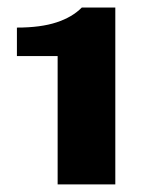

<svg xmlns="http://www.w3.org/2000/svg" viewBox="-20 -735 386 504"><path d="M131.3 -251V-587.9H24.4V-662.6Q86.9 -662.6 128.4 -676.3Q169.9 -689.9 194.8 -715.3H282.7V-251Z"/></svg>

Font: Proza Libre
Style: Bold
Weight: 700
Designer: Jasper de Waard
Foundry: Jasper de Waard
Version: Version 1.000; ttfautohint (v1.4.1.8-43bc)